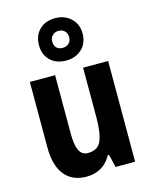

<svg xmlns="http://www.w3.org/2000/svg" viewBox="-125 -917 794 1007"><g transform="rotate(-15 272.5 -413.0)"><path d="M484 -547V0H378L361 -70H354Q333 -30 298 -10Q263 10 219 10Q142 10 100.5 -41.5Q59 -93 59 -190V-547H196V-228Q196 -168 210.5 -138Q225 -108 258 -108Q312 -108 330 -151Q348 -194 348 -275V-547ZM273 -606Q219 -606 187 -637.5Q155 -669 155 -720Q155 -772 187 -804Q219 -836 273 -836Q324 -836 358 -804Q392 -772 392 -722Q392 -670 359 -638Q326 -606 273 -606ZM273 -675Q293 -675 306 -687.5Q319 -700 319 -721Q319 -741 306.5 -754Q294 -767 273 -767Q253 -767 240 -754Q227 -741 227 -721Q227 -700 238.5 -687.5Q250 -675 273 -675Z"/></g></svg>

Font: Noto Sans Khmer UI Condensed
Style: Bold
Weight: 700
Width: 3
Designer: Danh Hong and the Monotype Design Team
Foundry: Monotype Imaging Inc.
Version: Version 2.002; ttfautohint (v1.8.4.7-5d5b)